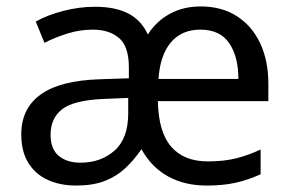

<svg xmlns="http://www.w3.org/2000/svg" viewBox="-20 -566 904 596"><path d="M603 -546Q668 -546 715 -516Q762 -486 787.5 -432Q813 -378 813 -306V-252H470Q472 -156 511.5 -110.5Q551 -65 625 -65Q675 -65 713 -74.5Q751 -84 789 -102V-25Q749 -7 710.5 1.5Q672 10 622 10Q553 10 501.5 -18.5Q450 -47 419 -103Q396 -69 368.5 -43.5Q341 -18 304.5 -4Q268 10 216 10Q168 10 129.5 -7Q91 -24 68.5 -59.5Q46 -95 46 -149Q46 -229 106 -272.5Q166 -316 290 -320L380 -323V-357Q380 -422 349.5 -448Q319 -474 268 -474Q228 -474 189.5 -462Q151 -450 118 -433L91 -499Q126 -519 176 -532Q226 -545 275 -545Q337 -545 377.5 -524.5Q418 -504 439 -459Q465 -500 507 -523Q549 -546 603 -546ZM303 -259Q209 -255 173 -227Q137 -199 137 -148Q137 -103 162.5 -82Q188 -61 230 -61Q293 -61 335.5 -98.5Q378 -136 378 -214V-262ZM602 -474Q544 -474 510.5 -434.5Q477 -395 472 -321H720Q720 -390 691.5 -432Q663 -474 602 -474Z"/></svg>

Font: Noto Sans Adlam Unjoined
Style: Regular
Weight: 400
Designer: Mark Jamra, Neil Patel
Foundry: JamraPatel LLC
Version: Version 3.001